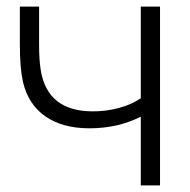

<svg xmlns="http://www.w3.org/2000/svg" viewBox="-20 -560 573 580"><path d="M405.3 -207.5Q335.9 -172.4 250 -172.4Q168.5 -172.4 116.7 -208.7Q64.9 -245.1 49.3 -313Q40 -355 40 -424.8V-540H98.1V-424.8Q98.1 -377 103.5 -345.7Q124.5 -223.6 260.7 -223.6Q301.8 -223.6 340.1 -234.1Q378.4 -244.6 405.3 -263.2V-540H463.4V0H405.3Z"/></svg>

Font: Manrope Light
Style: Regular
Weight: 300
Designer: Mikhail Sharanda
Foundry: Mikhail Sharanda
Version: Version 4.505;FEAKit 1.0